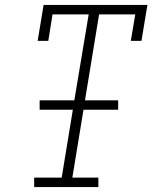

<svg xmlns="http://www.w3.org/2000/svg" viewBox="-20 -755 640 775"><path d="M118 0V-38H229L274 -312H140V-350H280L338 -697H192L175 -590H132L156 -735H575L551 -590H508L526 -697H380L323 -350H457V-312H317L272 -38H377V0Z"/></svg>

Font: Iosevka Curly Slab XLtEx
Style: Italic
Weight: 200
Width: 7
Italic angle: -9°
Monospace: yes
Designer: Belleve Invis
Foundry: Belleve Invis
Version: Version 11.1.0; ttfautohint (v1.8.3)